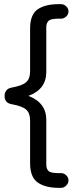

<svg xmlns="http://www.w3.org/2000/svg" viewBox="-20 -791 376 925"><path d="M263 114Q198 114 161.5 88Q125 62 125 -5V-211Q125 -246 106 -263Q87 -280 36 -289Q2 -295 2 -329Q2 -344 10.5 -355Q19 -366 36 -369Q87 -378 106 -395Q125 -412 125 -447V-653Q125 -721 161.5 -746Q198 -771 263 -771H274Q288 -771 299 -760.5Q310 -750 310 -736Q310 -722 299 -711.5Q288 -701 274 -701H260Q223 -701 213 -689.5Q203 -678 203 -661V-444Q203 -361 117 -329Q203 -296 203 -214V3Q203 21 213 32Q223 43 260 43H274Q288 43 299 53.5Q310 64 310 78Q310 92 299 103Q288 114 274 114Z"/></svg>

Font: Huninn
Style: Regular
Weight: 400
Designer: justfont
Foundry: justfont
Version: Version 1.003